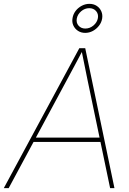

<svg xmlns="http://www.w3.org/2000/svg" viewBox="-48 -978 673 998"><path d="M-28.3 0 364.3 -727.5H395L546.9 0H524.4L406.7 -563.5Q398.9 -602.5 390.9 -641.6Q382.8 -680.7 375 -719.7H383.8Q362.8 -680.7 342.3 -641.6Q321.8 -602.5 300.3 -563.5L-2.9 0ZM119.1 -240.2 123 -262.7H482.9L479 -240.2ZM395 -807.1Q373.5 -807.1 357.4 -817.6Q341.3 -828.1 333.3 -845.5Q325.2 -862.8 329.1 -884.3Q332.5 -904.8 345.2 -921.4Q357.9 -938 377 -948Q396 -958 416.5 -958Q438.5 -958 454.6 -947.5Q470.7 -937 478.5 -919.4Q486.3 -901.9 482.9 -881.3Q479.5 -860.8 466.3 -844Q453.1 -827.1 434.6 -817.1Q416 -807.1 395 -807.1ZM395.5 -829.6Q418.9 -829.6 438 -845.7Q457 -861.8 460.9 -884.3Q464.4 -905.8 451.2 -920.7Q438 -935.5 416 -935.5Q392.6 -935.5 373.8 -919.4Q355 -903.3 351.1 -881.3Q347.2 -859.4 360.4 -844.5Q373.5 -829.6 395.5 -829.6Z"/></svg>

Font: Inter 28pt Thin
Style: Italic
Weight: 250
Italic angle: -9.3988°
Designer: Rasmus Andersson
Foundry: rsms
Version: Version 4.001;git-66647c0bb